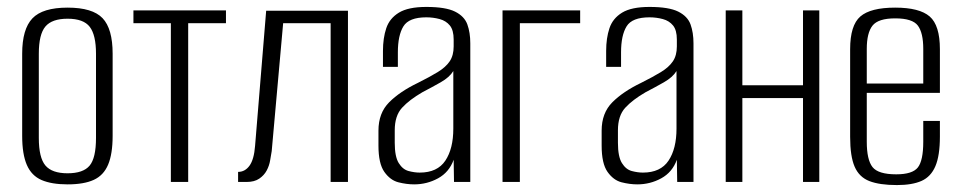

<svg xmlns="http://www.w3.org/2000/svg" viewBox="-20 -525 2771 554"><path d="M175 7Q129 7 100 -5.5Q71 -18 57.5 -49Q44 -80 44 -133V-370Q44 -441 73.5 -472Q103 -503 175 -503Q247 -503 276 -472.5Q305 -442 305 -370V-133Q305 -81 292 -50Q279 -19 250.5 -6Q222 7 175 7ZM175 -25Q220 -25 238.5 -47Q257 -69 257 -127V-370Q257 -424 239 -447.5Q221 -471 175 -471Q130 -471 111 -448.5Q92 -426 92 -370V-127Q92 -70 111 -47.5Q130 -25 175 -25Z M473 0V-458H365V-495H632V-458H523V0Z M667 0V-29Q687 -29 700 -47Q713 -65 716 -104L748 -494H984V0H934V-458H797L764 -89Q762 -78 759.5 -62.5Q757 -47 749.5 -33Q742 -19 728 -9.5Q714 0 692 0Z M1175 7Q1153 7 1129.5 1Q1106 -5 1089 -29Q1072 -53 1072 -105V-148Q1072 -199 1103 -230Q1134 -261 1186 -286Q1220 -303 1243 -317Q1266 -331 1277.5 -348Q1289 -365 1289 -391V-411Q1289 -438 1278 -451.5Q1267 -465 1248.5 -470Q1230 -475 1210 -475Q1160 -475 1144 -449Q1128 -423 1128 -374V-332H1085V-378Q1085 -415 1094.5 -443.5Q1104 -472 1131 -488.5Q1158 -505 1210 -505Q1266 -505 1293 -491.5Q1320 -478 1328.5 -454.5Q1337 -431 1337 -400V0H1290L1289 -64Q1276 -28 1244 -10.5Q1212 7 1175 7ZM1191 -27Q1242 -27 1265 -61.5Q1288 -96 1288 -154V-320Q1277 -302 1251.5 -287.5Q1226 -273 1199 -259Q1161 -237 1140 -214Q1119 -191 1119 -149V-113Q1119 -73 1130.5 -54.5Q1142 -36 1159 -31.5Q1176 -27 1191 -27Z M1430 0V-495H1654V-458H1480V0Z M1819 7Q1797 7 1773.5 1Q1750 -5 1733 -29Q1716 -53 1716 -105V-148Q1716 -199 1747 -230Q1778 -261 1830 -286Q1864 -303 1887 -317Q1910 -331 1921.5 -348Q1933 -365 1933 -391V-411Q1933 -438 1922 -451.5Q1911 -465 1892.5 -470Q1874 -475 1854 -475Q1804 -475 1788 -449Q1772 -423 1772 -374V-332H1729V-378Q1729 -415 1738.5 -443.5Q1748 -472 1775 -488.5Q1802 -505 1854 -505Q1910 -505 1937 -491.5Q1964 -478 1972.5 -454.5Q1981 -431 1981 -400V0H1934L1933 -64Q1920 -28 1888 -10.5Q1856 7 1819 7ZM1835 -27Q1886 -27 1909 -61.5Q1932 -96 1932 -154V-320Q1921 -302 1895.5 -287.5Q1870 -273 1843 -259Q1805 -237 1784 -214Q1763 -191 1763 -149V-113Q1763 -73 1774.5 -54.5Q1786 -36 1803 -31.5Q1820 -27 1835 -27Z M2074 0V-495H2122V-279H2297V-495H2344V0H2297V-242H2122V0Z M2568 9Q2518 9 2488.5 -2.5Q2459 -14 2446 -44Q2433 -74 2433 -130V-383Q2433 -452 2462.5 -477.5Q2492 -503 2563 -503Q2633 -503 2662.5 -477.5Q2692 -452 2692 -383V-257H2481V-116Q2481 -64 2497.5 -43Q2514 -22 2566 -22Q2613 -22 2628.5 -42Q2644 -62 2644 -116V-176H2692V-131Q2692 -76 2679 -45.5Q2666 -15 2639 -3Q2612 9 2568 9ZM2481 -284H2644V-384Q2644 -430 2628.5 -451Q2613 -472 2563 -472Q2514 -472 2497.5 -451Q2481 -430 2481 -384Z"/></svg>

Font: Alumni Sans Light
Style: Regular
Weight: 300
Version: Version 1.018